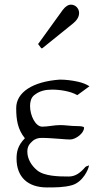

<svg xmlns="http://www.w3.org/2000/svg" viewBox="-20 -799 434 833"><path d="M158.2 -590.8C159.2 -589.8 159.2 -589.4 161.6 -589.4C163.1 -589.4 163.6 -589.8 165 -590.8L296.4 -696.8C309.6 -707.5 323.2 -722.7 323.2 -742.7C323.2 -761.7 308.1 -778.8 288.1 -778.8C276.4 -778.8 263.7 -771.5 251.5 -754.9L147.5 -610.8C146.5 -609.9 145.5 -608.9 145.5 -607.9C145.5 -606.9 146.5 -606 147.5 -605ZM239.3 -453.6C122.6 -445.3 50.3 -398.9 50.3 -330.1C50.3 -279.8 56.6 -237.8 87.9 -199.2C56.6 -167.5 51.8 -138.7 51.8 -110.8C51.8 -33.2 98.1 14.2 184.1 14.2C220.2 14.2 258.3 14.2 292.5 4.4C340.3 -9.3 365.2 -66.4 366.2 -82C363.3 -79.1 353.5 -78.1 350.6 -74.7C327.1 -47.4 306.2 -33.2 277.8 -33.2C234.9 -33.2 172.4 -34.2 141.1 -60.1C113.8 -82.5 98.6 -112.3 98.6 -141.1C98.6 -163.1 107.4 -174.3 119.6 -185.5C132.8 -197.8 146.5 -200.7 161.1 -200.7C192.9 -200.7 210 -198.2 249.5 -195.8C261.2 -194.8 272.9 -193.8 284.7 -193.8C307.6 -193.8 344.7 -220.2 344.7 -245.1C344.7 -251 326.2 -252 312 -252C287.1 -252 264.6 -256.3 241.2 -256.3C213.9 -256.3 189.5 -249.5 163.1 -249.5C133.8 -249.5 110.4 -297.9 110.4 -338.9C110.4 -357.9 115.2 -375 127.4 -385.3C150.9 -404.8 177.2 -410.2 205.6 -410.2C240.7 -410.2 286.1 -403.3 315.4 -386.2L368.2 -424.8C352.1 -434.6 336.9 -440.4 316.9 -444.8C292 -450.2 265.6 -453.6 239.3 -453.6Z"/></svg>

Font: Cardo
Style: Italic
Weight: 400
Designer: David J. Perry
Foundry: David J. Perry
Version: Version 0.99